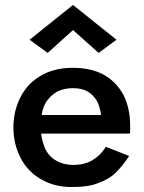

<svg xmlns="http://www.w3.org/2000/svg" viewBox="-20 -743 579 773"><path d="M387 -280H99V-205H503Q504 -206 504 -222V-235Q504 -308 477 -361Q448 -414 398 -442Q346 -470 274 -470Q208 -470 159 -446Q107 -420 79 -379Q49 -337 38 -279L35 -255Q34 -254 34 -230Q34 -163 63 -107Q92 -51 146 -21Q198 10 269 10Q339 10 375 -6Q419 -21 447 -49Q476 -78 500 -115L406 -152Q393 -130 374 -114Q353 -96 331 -88Q306 -79 274 -79Q236 -79 207 -96Q177 -112 161 -146Q144 -188 144 -230L146 -258Q146 -296 163 -328Q180 -356 208 -373Q236 -388 273 -388Q310 -388 332 -375Q356 -361 370 -337Q382 -315 387 -280ZM377 -530 449 -583 274 -723 99 -583 172 -530 274 -622Z"/></svg>

Font: NM-font
Style: Medium
Weight: 500
Designer: ""
Foundry: ""
Version: ""